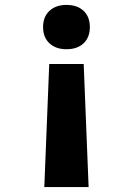

<svg xmlns="http://www.w3.org/2000/svg" viewBox="-20 -550 540 780"><path d="M180 -290H320L340 210H160ZM250 -530Q294 -530 319.5 -506Q345 -482 345 -440Q345 -398 319.5 -374Q294 -350 250 -350Q207 -350 181 -374Q155 -398 155 -440Q155 -482 181 -506Q207 -530 250 -530Z"/></svg>

Font: M PLUS 1 Code
Style: Regular
Weight: 400
Designer: Coji Morishita
Foundry: UNDERFOREST DESIGN
Version: Version 1.005